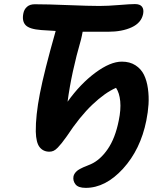

<svg xmlns="http://www.w3.org/2000/svg" viewBox="-20 -702 820 938"><path d="M398.9 215.8Q362.3 215.8 348.9 198.7Q335.4 181.6 338.9 160.2Q340.3 152.3 345.2 145.3Q350.1 138.2 355.5 133.5Q360.8 128.9 370.4 123.5Q379.9 118.2 386.5 115.5Q393.1 112.8 405.5 107.7Q418 102.5 423.8 100.1Q469.7 79.6 506.3 26.4Q543 -26.9 560.1 -112.8Q571.3 -166.5 567.4 -207.3Q563.5 -248 546.9 -272.9Q493.2 -249.5 431.4 -190.9Q369.6 -132.3 306.2 -36.1Q289.6 -13.2 281.7 -3.2Q273.9 6.8 262.5 18.8Q251 30.8 241.5 34.9Q231.9 39.1 221.2 39.1Q191.4 39.1 173.8 17.1Q156.2 -4.9 154.8 -59.1Q153.8 -136.2 174.8 -244.6Q195.8 -353 252 -550.8Q219.7 -552.2 181.2 -555.2Q123.5 -559.6 105 -579.3Q86.4 -599.1 94.2 -637.2Q98.1 -656.7 112.1 -668.9Q126 -681.2 149.9 -681.2Q212.4 -681.2 314 -677Q415.5 -672.9 465.8 -672.9Q506.3 -672.9 561.5 -677.5Q616.7 -682.1 639.2 -682.1Q664.1 -682.1 673.8 -669.2Q683.6 -656.2 679.2 -633.8Q670.4 -590.3 623.3 -568.6Q576.2 -546.9 508.8 -546.9H383.8Q382.8 -540.5 379.9 -527.1Q377 -513.7 376 -509.8Q329.1 -348.1 310.1 -205.1Q372.6 -292.5 445.8 -346.7Q519 -400.9 575.2 -400.9Q614.3 -400.9 641.8 -383.1Q669.4 -365.2 683.3 -336.7Q697.3 -308.1 702.6 -269.8Q708 -231.4 705.6 -192.6Q703.1 -153.8 694.8 -112.8Q666.5 28.3 581.1 122.1Q495.6 215.8 398.9 215.8Z"/></svg>

Font: Shantell Sans Bouncy
Style: Italic
Weight: 600
Italic angle: -11.31°
Designer: Stephen Nixon, Anya Danilova, Shantell Martin
Foundry: Arrow Type
Version: Version 1.006;[9816181b4]